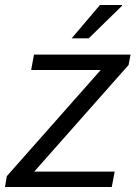

<svg xmlns="http://www.w3.org/2000/svg" viewBox="-32 -743 544 763"><path d="M252.9 -590.8 365.2 -723.1H453.1V-720.2L320.8 -590.8ZM-12.2 0 -4.9 -43 368.2 -464.8H91.8L103 -525.9H486.8L479 -484.9L104 -61H423.8L412.1 0Z"/></svg>

Font: Archivo Light
Style: Italic
Weight: 300
Italic angle: -10°
Designer: Hector Gatti
Foundry: Omnibus-Type
Version: Version 2.001